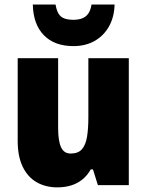

<svg xmlns="http://www.w3.org/2000/svg" viewBox="-20 -807 640 837"><path d="M541.5 -553.2V0H406.7L385.3 -68.4H375.5Q360.4 -41.5 338.6 -24.2Q316.9 -6.8 289.6 1.5Q262.2 9.8 230 9.8Q178.7 9.8 139.6 -12.7Q100.6 -35.2 78.9 -80.3Q57.1 -125.5 57.1 -192.9V-553.2H233.4V-248.5Q233.4 -193.8 245.8 -165.8Q258.3 -137.7 288.1 -137.7Q320.8 -137.7 337.2 -156.5Q353.5 -175.3 359.4 -210.7Q365.2 -246.1 365.2 -295.4V-553.2ZM479.5 -787.1Q478 -732.4 455.1 -691.7Q432.1 -650.9 392.3 -628.4Q352.5 -606 300.3 -606Q217.8 -606 171.4 -653.3Q125 -700.7 123 -787.1H222.2Q226.6 -761.2 235.6 -746.8Q244.6 -732.4 260.5 -726.6Q276.4 -720.7 300.3 -720.7Q320.8 -720.7 337.2 -726.6Q353.5 -732.4 364.3 -747.1Q375 -761.7 378.9 -787.1Z"/></svg>

Font: Open Sans SemiCondensed ExtraBold
Style: Regular
Weight: 800
Width: 4
Designer: Monotype Design Team
Foundry: Monotype Imaging Inc.
Version: Version 3.000